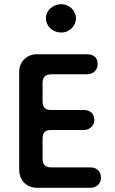

<svg xmlns="http://www.w3.org/2000/svg" viewBox="-20 -900 552 920"><path d="M274 -744C311 -744 344 -774 344 -813C344 -849 311 -880 274 -880C233 -880 200 -849 200 -813C200 -774 233 -744 274 -744ZM413 0C445 0 464 -23 464 -48C464 -73 449 -98 413 -98H224C197 -98 184 -112 184 -139V-237C184 -264 197 -277 222 -277H381C413 -277 432 -301 432 -325C432 -350 417 -373 381 -373H222C197 -373 184 -387 184 -414V-502C184 -530 198 -544 226 -544H397C429 -544 448 -567 448 -592C448 -620 433 -640 397 -640H155C111 -640 72 -606 72 -557V-88C72 -35 107 0 160 0Z"/></svg>

Font: Dongle
Style: Regular
Weight: 400
Designer: Yanghee Ryu
Foundry: Yanghee Ryu
Version: Version 2.000